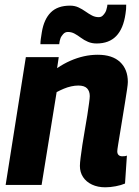

<svg xmlns="http://www.w3.org/2000/svg" viewBox="-20 -787 591 817"><path d="M90 -544H230L223 -497Q251 -516 279.5 -528.5Q308 -541 337 -547.5Q366 -554 396 -554Q458 -554 491 -523Q524 -492 524 -438Q524 -429 520.5 -405.5Q517 -382 512 -351Q507 -320 501.5 -286.5Q496 -253 491 -222.5Q486 -192 482.5 -170.5Q479 -149 479 -143Q479 -133 484.5 -127.5Q490 -122 500 -122Q505 -122 510.5 -122.5Q516 -123 520 -125L512 -6Q496 1 472.5 5.5Q449 10 428 10Q396 10 371.5 -1.5Q347 -13 333.5 -33.5Q320 -54 320 -81Q320 -93 323 -116.5Q326 -140 330.5 -170.5Q335 -201 341 -234Q347 -267 351.5 -296.5Q356 -326 359 -348Q362 -370 362 -378Q362 -399 350.5 -411Q339 -423 313 -423Q299 -423 283 -419.5Q267 -416 251.5 -409.5Q236 -403 221 -395L157 0H4ZM152 -599Q152 -609 153.5 -620.5Q155 -632 158 -650Q167 -705 196 -734Q225 -763 278 -763Q298 -763 314 -755.5Q330 -748 344 -738Q358 -728 371.5 -721Q385 -714 400 -714Q410 -714 416.5 -720Q423 -726 427.5 -733.5Q432 -741 433 -747Q435 -755 436 -759Q437 -763 437 -767H517Q517 -757 516.5 -748Q516 -739 514 -728Q505 -665 474.5 -633.5Q444 -602 391 -602Q371 -602 354.5 -609Q338 -616 324 -626.5Q310 -637 297 -644Q284 -651 269 -651Q257 -651 249 -642Q241 -633 238 -626Q235 -618 234 -612.5Q233 -607 232 -599Z"/></svg>

Font: Georama ExtraCondensed Thin
Style: Bold Italic
Weight: 700
Italic angle: -9°
Version: Version 1.001